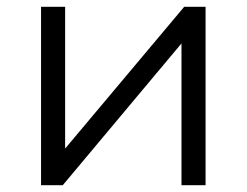

<svg xmlns="http://www.w3.org/2000/svg" viewBox="-20 -546 728 566"><path d="M101 -526H172V-108L523 -526H586V0H515V-418L165 0H101Z"/></svg>

Font: CMG Sans
Style: Regular
Weight: 400
Designer: Julieta Ulanovsky
Foundry: Julieta Ulanovsky
Version: Version 7.200